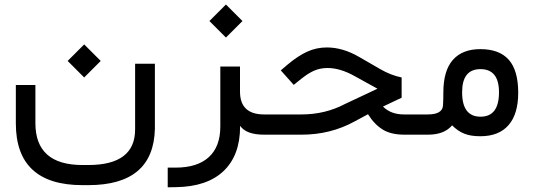

<svg xmlns="http://www.w3.org/2000/svg" viewBox="-20 -585 2320 834"><path d="M273.9 -320.3 345.7 -392.1 417.5 -320.3 345.7 -248.5ZM652.8 -308.1V-25.4Q647 219.2 363.3 219.2H338.4Q48.8 219.2 48.8 -49.3V-215.8H133.8V-49.8Q133.8 131.8 338.4 131.8H363.3Q566.9 131.8 566.9 -22.9V-308.1Z M889.6 -493.7 961.4 -565.4 1033.2 -493.7 961.4 -421.9ZM1127.4 0Q1049.3 0 1022.9 -38.6V-35.6Q1022.9 89.4 951.4 157.7Q879.9 226.1 743.7 228L708.5 228.5V143.1H742.7Q837.4 143.1 887.2 97.4Q937 51.8 937 -35.2V-295.9H1022.5V-187Q1022.5 -87.9 1127.4 -87.9H1135.3Q1146.5 -87.9 1146.5 -47.4V-42Q1146.5 0 1135.3 0Z M1130.4 -87.9H1289.1Q1392.1 -87.9 1477.5 -132.8L1619.6 -199.7L1520.5 -254.4Q1457.5 -289.6 1402.8 -289.6Q1372.1 -289.6 1346.4 -278.8Q1320.8 -268.1 1290.5 -244.1L1255.9 -216.3L1199.7 -279.3L1229.5 -304.7Q1274.9 -342.8 1314.9 -360.8Q1355 -378.9 1399.9 -378.9Q1468.8 -378.9 1539.6 -337.9L1631.8 -284.7Q1677.2 -258.3 1724.6 -248.5V-160.6L1644.5 -122.6L1643.6 -122.1Q1677.7 -87.9 1734.9 -87.9H1793.9Q1805.2 -87.9 1805.2 -47.4V-42Q1805.2 0 1793.9 0H1736.3Q1677.7 0 1641.4 -22.9Q1605 -45.9 1578.6 -88.9L1520.5 -57.6Q1415.5 0 1290 0H1130.4Q1118.2 0 1118.2 -42V-47.4Q1118.2 -87.9 1130.4 -87.9Z M1789.1 -87.9H1837.9Q1901.9 -87.9 1904.3 -127Q1905.8 -149.4 1905.8 -183.1Q1905.8 -277.8 1947 -324.7Q1988.3 -371.6 2066.4 -371.6Q2149.4 -371.6 2190.2 -325.2Q2231 -278.8 2231 -182.1Q2231 -89.8 2189 -41.5Q2147 6.8 2066.4 6.8Q2024.4 6.8 1996.6 -4.4Q1968.8 -15.6 1943.8 -40.5Q1909.7 0 1838.9 0H1789.1Q1776.9 0 1776.9 -42V-47.4Q1776.9 -87.9 1789.1 -87.9ZM2147.5 -184.1Q2147.5 -284.7 2066.9 -284.7Q1987.3 -284.7 1987.3 -184.1Q1987.3 -78.1 2067.4 -78.1Q2147.5 -78.1 2147.5 -184.1Z"/></svg>

Font: Shabnam FD-WOL
Style: FD-WOL
Weight: 400
Foundry: DejaVu fonts team - Redesigned by Saber Rastikerdar - Based on Vazir font
Version: Version 5.0.1